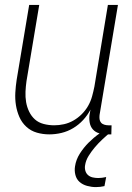

<svg xmlns="http://www.w3.org/2000/svg" viewBox="-20 -540 540 783"><path d="M181 8Q155 8 130.5 1Q106 -6 87.5 -23Q69 -40 59 -63Q49 -86 45 -111Q41 -136 42.5 -162.5Q44 -189 48 -215L99 -520H140L88 -209Q85 -188 84 -166Q83 -144 86.5 -123.5Q90 -103 99 -84.5Q108 -66 122.5 -53Q137 -40 158 -34.5Q179 -29 201 -29Q221 -29 241 -33.5Q261 -38 279.5 -48.5Q298 -59 313.5 -74.5Q329 -90 339.5 -108.5Q350 -127 355.5 -147Q361 -167 365 -187L420 -520H461L386 -71Q385 -62 386 -54Q387 -46 392 -40Q397 -34 405.5 -31.5Q414 -29 422 -29H435L434 8H415Q399 8 384 3.5Q369 -1 359 -12Q349 -23 346 -39Q343 -55 345 -71L349 -93Q337 -70 319 -50.5Q301 -31 278.5 -17.5Q256 -4 231 2Q206 8 181 8ZM371 223Q353 223 335 218Q317 213 304.5 202Q292 191 287.5 173.5Q283 156 286 138Q290 111 305.5 86.5Q321 62 341.5 41.5Q362 21 385.5 4.5Q409 -12 434 -26L430 0Q413 14 397 29Q381 44 367 60.5Q353 77 341.5 95.5Q330 114 327 134Q325 145 328 156Q331 167 339 174Q347 181 358 183.5Q369 186 381 186Q388 186 396 185Q404 184 413 182L406 219Q397 221 388.5 222Q380 223 371 223Z"/></svg>

Font: Iosevka Curly Extralight
Style: Italic
Weight: 200
Italic angle: -9°
Monospace: yes
Designer: Belleve Invis
Foundry: Belleve Invis
Version: Version 22.1.2; ttfautohint (v1.8.4)